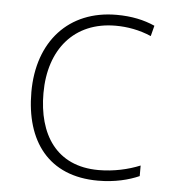

<svg xmlns="http://www.w3.org/2000/svg" viewBox="-45 -581 563 633"><g transform="rotate(5 237.0 -265.0)"><path d="M302 10C358 10 404 -2 438 -17V-52C399 -36 351 -25 301 -25C160 -25 98 -127 98 -262C98 -407 179 -504 316 -504C354 -504 395 -497 434 -480L443 -515C407 -531 366 -540 316 -540C158 -540 58 -430 58 -262C58 -100 138 10 302 10Z"/></g></svg>

Font: Noto Sans Myanmar UI ExtraLight
Style: Regular
Weight: 200
Designer: Monotype Design Team
Foundry: Monotype Imaging Inc.
Version: Version 2.103